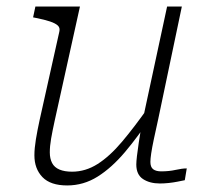

<svg xmlns="http://www.w3.org/2000/svg" viewBox="-20 -557 629 586"><path d="M147 -189Q140 -157 136 -134Q132 -111 132 -92Q132 -73 139 -59.5Q146 -46 161.5 -39.5Q177 -33 200 -33Q241 -33 278 -56.5Q315 -80 352.5 -124.5Q390 -169 433 -230L443 -203Q402 -141 361.5 -93Q321 -45 278 -18Q235 9 185 9Q134 9 109.5 -16.5Q85 -42 85 -83Q85 -104 89.5 -131.5Q94 -159 101 -191L161 -460Q164 -472 156.5 -479Q149 -486 132.5 -491.5Q116 -497 91 -502L81 -504L88 -537H224ZM463 -194Q455 -158 449.5 -132Q444 -106 441.5 -89Q439 -72 439 -63Q439 -47 447.5 -40.5Q456 -34 472 -34Q496 -34 516 -38.5Q536 -43 550 -43L544 -7Q534 -5 521.5 -2.5Q509 0 495 1.5Q481 3 468 3Q437 3 416.5 -10.5Q396 -24 396 -55Q396 -64 398 -81Q400 -98 403.5 -121.5Q407 -145 412 -175L413 -179L490 -537H535Z"/></svg>

Font: Roboto Serif 20pt Thin
Style: Italic
Weight: 250
Italic angle: -10°
Version: Version 1.007